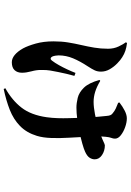

<svg xmlns="http://www.w3.org/2000/svg" viewBox="146 -772 708 1040"><g transform="rotate(90 500.0 -252.0)"><path d="M458 73Q523 37 563 -14.5Q603 -66 615 -151Q619 -180 620 -210Q621 -240 620 -272.5Q619 -305 618 -341Q618 -364 616 -387.5Q614 -411 612 -433.5Q610 -456 608 -475Q607 -489 603.5 -496.5Q600 -504 594 -508Q581 -519 568 -525Q555 -531 537 -538L535 -545Q557 -562 579.5 -573.5Q602 -585 621 -585Q643 -585 668.5 -576Q694 -567 712.5 -552.5Q731 -538 731 -521Q731 -511 727 -501Q723 -491 721 -471Q718 -446 719 -413.5Q720 -381 721 -363Q723 -320 726 -271Q729 -222 727.5 -176.5Q726 -131 716 -98Q699 -42 662.5 -6.5Q626 29 575 49Q524 69 462 82ZM317 38Q297 38 278 22.5Q259 7 242 -23Q228 -49 216 -91.5Q204 -134 204 -188Q204 -231 210 -267.5Q216 -304 224 -338.5Q232 -373 238 -408.5Q244 -444 244 -483Q244 -515 231.5 -541Q219 -567 209 -580L213 -586Q237 -583 255 -577Q273 -571 290 -560Q305 -551 323.5 -533Q342 -515 355 -492.5Q368 -470 368 -445Q368 -426 361 -411Q354 -396 339 -373Q312 -332 296 -294Q280 -256 280 -215Q280 -210 281.5 -199Q283 -188 287 -180Q291 -173 297 -172.5Q303 -172 308 -179Q321 -196 333 -217.5Q345 -239 356 -262.5Q367 -286 375 -307L391 -301Q385 -279 379.5 -256.5Q374 -234 370 -212.5Q366 -191 362 -170Q360 -158 359.5 -148Q359 -138 359 -118Q359 -95 366.5 -67.5Q374 -40 374 -17Q374 8 360 23Q346 38 317 38ZM563 -312Q539 -312 510 -319Q481 -326 455 -352.5Q429 -379 413 -437L418 -441Q450 -422 477.5 -413.5Q505 -405 532 -405Q560 -405 599 -412.5Q638 -420 675.5 -431.5Q713 -443 735 -453Q752 -461 758.5 -463.5Q765 -466 767 -466Q797 -466 820 -450.5Q843 -435 843 -411Q843 -397 834.5 -383.5Q826 -370 802 -359Q787 -352 758.5 -344Q730 -336 695 -328.5Q660 -321 625.5 -316.5Q591 -312 563 -312Z"/></g></svg>

Font: Noto Serif JP Black
Style: Regular
Weight: 900
Designer: Ryoko NISHIZUKA 西塚涼子 (kana & ideographs); Frank Grießhammer (Latin, Greek & Cyrillic); Wenlong ZHANG 张文龙 (bopomofo); San
Foundry: Adobe
Version: Version 2.003-H1;hotconv 1.1.1;makeotfexe 2.6.0